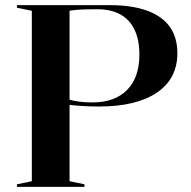

<svg xmlns="http://www.w3.org/2000/svg" viewBox="-20 -728 746 748"><path d="M407 -708Q494 -708 553 -686.5Q612 -665 641.5 -623.5Q671 -582 671 -521Q671 -421 591 -367Q511 -313 365 -313Q332 -313 301 -315Q270 -317 245 -320V-342Q279 -329 341 -329Q427 -329 475 -377.5Q523 -426 523 -515Q523 -573 504 -612.5Q485 -652 448.5 -672Q412 -692 359 -692Q339 -692 317 -691.5Q295 -691 277.5 -689.5Q260 -688 251 -686V-22L309 -10V0H46V-10L104 -22V-686L46 -698V-708Z"/></svg>

Font: Kalnia Thin Medium
Style: Regular
Weight: 500
Version: Version 1.105